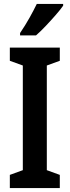

<svg xmlns="http://www.w3.org/2000/svg" viewBox="-20 -956 355 976"><path d="M284 0H30V-67L96 -91V-623L30 -647V-714H284V-647L218 -623V-91L284 -67ZM301 -927Q287 -907 263 -879.5Q239 -852 212.5 -824Q186 -796 163 -776H82V-788Q109 -828 130 -865.5Q151 -903 167 -936H301Z"/></svg>

Font: Noto Sans Bengali ExtraCondensed SemiBold
Style: Regular
Weight: 600
Width: 2
Designer: Joana Ranito - Universal Thirst; Jelle Bosma - Monotype Design Team
Foundry: Universal Thirst ehf.
Version: Version 3.000; ttfautohint (v1.8.4.7-5d5b)